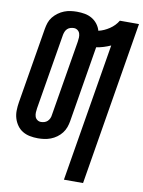

<svg xmlns="http://www.w3.org/2000/svg" viewBox="-102 -812 818 1097"><g transform="rotate(10 307.5 -264.0)"><path d="M347 215 480 -587Q460 -578 439 -571.5Q418 -565 397 -562L324 -120Q321 -102 314.5 -84Q308 -66 296 -50.5Q284 -35 267.5 -23Q251 -11 232.5 -4Q214 3 195.5 5.5Q177 8 159 8Q135 8 112 3.5Q89 -1 70 -12.5Q51 -24 38 -42.5Q25 -61 18.5 -82.5Q12 -104 12.5 -128Q13 -152 17 -176L90 -615Q93 -633 99 -651Q105 -669 117.5 -684.5Q130 -700 146.5 -712Q163 -724 181 -731Q199 -738 217.5 -740.5Q236 -743 254 -743Q278 -743 300 -739Q322 -735 341 -724Q360 -713 373.5 -695.5Q387 -678 393 -657Q410 -661 425.5 -668Q441 -675 456 -685Q471 -695 483 -707.5Q495 -720 504 -735H615L458 215ZM160 -87Q170 -87 180 -90Q190 -93 197.5 -100Q205 -107 209.5 -116.5Q214 -126 215 -136L288 -575Q290 -587 290.5 -599.5Q291 -612 287.5 -623Q284 -634 274.5 -641Q265 -648 253 -648Q243 -648 233 -645Q223 -642 215.5 -635Q208 -628 204 -618.5Q200 -609 198 -599L125 -160Q123 -148 122.5 -135.5Q122 -123 125.5 -112Q129 -101 138.5 -94Q148 -87 160 -87Z"/></g></svg>

Font: Iosevka QP
Style: Bold Italic
Weight: 700
Italic angle: -9°
Designer: Belleve Invis
Foundry: Belleve Invis
Version: Version 20.0.0; ttfautohint (v1.8.4)